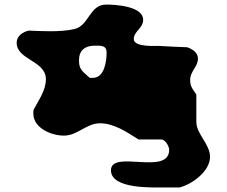

<svg xmlns="http://www.w3.org/2000/svg" viewBox="-20 -834 993 841"><path d="M466 -88C466 -4 654 -13 703 -13H767C822 -27 900 -84 900 -147C900 -203 840 -247 840 -300V-420C819 -450 813 -459 813 -485C813 -521 847 -542 847 -577C847 -604 823 -619 800 -627C781 -627 692 -632 673 -633C669 -634 566 -625 566 -663C566 -697 607 -710 607 -747C607 -808 483 -814 445 -814C372 -814 370 -722 307 -707C246 -692 152 -698 107 -700C80 -695 53 -676 53 -647C53 -571 181 -569 181 -487C181 -438 149 -395 127 -353C126 -351 126 -339 126 -337C126 -272 206 -240 260 -240C320 -240 358 -294 418 -294C480 -294 536 -255 587 -223H687C704 -223 721 -193 721 -178C721 -62 466 -181 466 -88ZM326 -570C326 -613 352 -634 395 -634C423 -634 447 -636 447 -603C447 -565 437 -493 387 -493H373C339 -524 326 -530 326 -570Z"/></svg>

Font: CISF Camouflage Kit
Style: Ste
Weight: 400
Designer: Robert Jablonski, Jasper
Foundry: Cannot Into Space Fonts
Version: Version 1.27